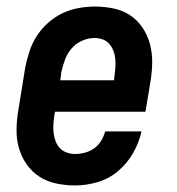

<svg xmlns="http://www.w3.org/2000/svg" viewBox="-20 -558 540 586"><path d="M209 8Q180 8 151.5 2Q123 -4 100 -19Q77 -34 61 -57Q45 -80 37.5 -107Q30 -134 30.5 -163.5Q31 -193 36 -222L57 -352Q62 -377 70 -401.5Q78 -426 92.5 -448.5Q107 -471 127.5 -489Q148 -507 171.5 -518Q195 -529 220.5 -533.5Q246 -538 270 -538Q299 -538 327.5 -532Q356 -526 378.5 -510.5Q401 -495 416 -472Q431 -449 438 -422Q445 -395 444.5 -366Q444 -337 439 -308L424 -217H148L146 -207Q144 -193 143 -179.5Q142 -166 143.5 -153Q145 -140 149.5 -127.5Q154 -115 162.5 -106Q171 -97 183.5 -92.5Q196 -88 209 -88Q224 -88 239 -92Q254 -96 267 -105Q280 -114 288.5 -128Q297 -142 301 -157H412Q404 -122 386 -90.5Q368 -59 340 -35.5Q312 -12 277.5 -2Q243 8 209 8ZM164 -313H328L329 -323Q331 -337 332 -350.5Q333 -364 332 -377Q331 -390 326.5 -402Q322 -414 314 -423.5Q306 -433 294 -437.5Q282 -442 268 -442Q249 -442 230 -433.5Q211 -425 198 -409.5Q185 -394 178 -375Q171 -356 167 -337Z"/></svg>

Font: Iosevka Slab Oblique
Style: Bold
Weight: 700
Italic angle: -9°
Monospace: yes
Designer: Belleve Invis
Foundry: Belleve Invis
Version: Version 11.1.1; ttfautohint (v1.8.3)